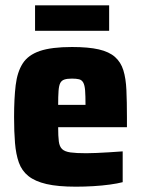

<svg xmlns="http://www.w3.org/2000/svg" viewBox="-20 -695 534 723"><path d="M266 8Q198 8 155 -2Q112 -12 87 -32Q62 -52 51 -83Q40 -114 36.5 -156.5Q33 -199 33 -254Q33 -324 39 -374Q45 -424 65.5 -456Q86 -488 130 -503Q174 -518 251 -518Q313 -518 352 -509Q391 -500 413 -480.5Q435 -461 444.5 -430.5Q454 -400 456 -356Q458 -312 458 -254V-216H199Q199 -182 201.5 -162.5Q204 -143 214 -133.5Q224 -124 245.5 -121Q267 -118 305 -118Q322 -118 343.5 -119Q365 -120 390.5 -121.5Q416 -123 442 -125V-9Q423 -4 394 0Q365 4 331.5 6Q298 8 266 8ZM302 -286V-300Q302 -334 300.5 -354Q299 -374 293.5 -384Q288 -394 277.5 -396.5Q267 -399 251 -399Q233 -399 222.5 -395.5Q212 -392 207 -382.5Q202 -373 200.5 -353Q199 -333 199 -300H316ZM112 -579V-675H391V-579Z"/></svg>

Font: Saira SemiCondensed ExtraBold
Style: Regular
Weight: 800
Width: 4
Designer: Hector Gatti with collaboration of the Omnibus-Type team
Foundry: Omnibus-Type
Version: Version 1.101